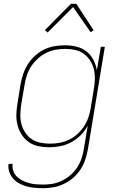

<svg xmlns="http://www.w3.org/2000/svg" viewBox="-20 -766 640 1009"><path d="M207 223Q185 223 162.5 221Q140 219 120 213.5Q100 208 81.5 198Q63 188 49.5 173Q36 158 29 137.5Q22 117 25 95H46Q44 114 50 132Q56 150 69 162.5Q82 175 98 183Q114 191 132 196Q150 201 169.5 202.5Q189 204 208 204Q233 204 258 199.5Q283 195 307 183Q331 171 351.5 153Q372 135 386.5 112.5Q401 90 409 65Q417 40 421 15L441 -106Q427 -79 404.5 -56Q382 -33 354.5 -18.5Q327 -4 297 2Q267 8 238 8Q209 8 181 2Q153 -4 131 -19.5Q109 -35 94 -58.5Q79 -82 72 -109Q65 -136 66 -165Q67 -194 72 -223L88 -323Q93 -350 102 -377Q111 -404 126.5 -428.5Q142 -453 164 -473Q186 -493 211.5 -505.5Q237 -518 265 -523Q293 -528 320 -528Q351 -528 381 -521Q411 -514 433.5 -496.5Q456 -479 470 -453Q484 -427 489 -397L510 -520H531L442 18Q437 46 428 73Q419 100 403 124.5Q387 149 364.5 168.5Q342 188 315.5 200.5Q289 213 261.5 218Q234 223 207 223ZM243 -11Q268 -11 293 -15.5Q318 -20 342 -31.5Q366 -43 386.5 -61.5Q407 -80 421.5 -102Q436 -124 444.5 -149Q453 -174 457 -199L473 -299Q478 -325 478.5 -351.5Q479 -378 473 -402.5Q467 -427 453.5 -448Q440 -469 420 -483.5Q400 -498 375 -503.5Q350 -509 323 -509Q298 -509 272.5 -504.5Q247 -500 223.5 -488.5Q200 -477 179.5 -458.5Q159 -440 144 -417.5Q129 -395 121 -370Q113 -345 109 -320L92 -220Q88 -194 87 -167.5Q86 -141 92 -116.5Q98 -92 111.5 -71Q125 -50 145 -36Q165 -22 190.5 -16.5Q216 -11 243 -11ZM230 -595 216 -608 353 -746H381L472 -607L456 -597L364 -729Z"/></svg>

Font: Iosevka Thin Extended
Style: Italic
Weight: 100
Width: 7
Italic angle: -9°
Monospace: yes
Designer: Belleve Invis
Foundry: Belleve Invis
Version: Version 32.5.0; ttfautohint (v1.8.4)